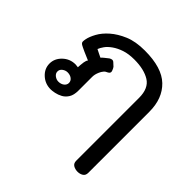

<svg xmlns="http://www.w3.org/2000/svg" viewBox="-178 -645 986 986"><g transform="rotate(45 315.0 -151.5)"><path d="M565.7 155.1Q565.7 174.2 552.5 182.3Q539.4 190.4 522.7 190.4Q505.1 190.4 491.4 182.3Q477.8 174.2 477.8 155.1V-301.5Q477.8 -370.7 435.1 -397.2Q392.4 -423.7 321.7 -423.7Q280.3 -423.7 250.3 -413.6Q220.2 -403.5 198.5 -388.1Q176.8 -372.7 165.7 -356.8Q154.5 -340.9 149.5 -327.8Q157.1 -323.7 169.2 -317.9Q181.3 -312.1 191.4 -307.1Q197 -313.6 208.1 -322.2Q219.2 -330.8 227.3 -337.4Q243.4 -347 253 -338.9Q262.6 -330.8 272.2 -321.2Q277.3 -314.6 282.1 -301Q286.9 -287.4 271.2 -279.8Q260.1 -275.8 252.8 -266.9Q245.5 -258.1 240.4 -246.5Q235.4 -234.8 233.3 -225.5Q231.3 -216.2 231.3 -207.6V-107.6Q231.3 -75.3 219.4 -56.3Q207.6 -37.4 189.9 -27.8Q172.2 -18.2 154 -14.6Q135.9 -11.1 125.8 -11.1Q85.4 -11.1 56.6 -37.6Q27.8 -64.1 27.8 -101Q27.8 -137.4 56.6 -164.9Q85.4 -192.4 125.8 -192.4Q131.8 -192.4 135.4 -191.4Q138.9 -190.4 144.4 -190.4Q145.5 -195.5 145.5 -207.6Q145.5 -213.6 148 -229.3Q150.5 -244.9 156.6 -251.5Q127.8 -263.1 112.4 -270.5Q97 -277.8 90.4 -280.8Q83.3 -285.4 79.8 -286.4Q69.2 -292.9 68.9 -301.3Q68.7 -309.6 71.2 -321.2Q75.3 -342.4 91.4 -372Q107.6 -401.5 138.4 -428.5Q169.2 -455.6 214.9 -475Q260.6 -494.4 327.3 -494.4Q451.5 -494.4 508.6 -439.4Q565.7 -384.3 565.7 -288.4ZM169.2 -101Q169.2 -115.7 156.8 -125.3Q144.4 -134.8 125.8 -134.8Q111.1 -134.8 98.2 -125.3Q85.4 -115.7 85.4 -101Q85.4 -86.9 98.2 -77Q111.1 -67.2 125.8 -67.2Q144.4 -67.2 156.8 -77Q169.2 -86.9 169.2 -101Z"/></g></svg>

Font: Myanmar KatKuu
Style: Regular
Weight: 400
Designer: Khon Soe Zaw Thu
Foundry: MPUA
Version: Version 1.00 September 13, 2016, initial release